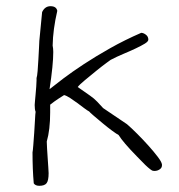

<svg xmlns="http://www.w3.org/2000/svg" viewBox="-20 -587 579 620"><path d="M503 -56V-53Q503 -45 495.5 -40Q488 -35 479 -35Q476 -35 473.5 -35.5Q471 -36 465 -40.5Q459 -45 449 -54.5Q439 -64 422 -82Q377 -128 363 -151Q357 -154 342 -165Q327 -176 311.5 -189Q296 -202 283 -213Q270 -224 268 -227Q262 -230 251.5 -238Q241 -246 229.5 -254.5Q218 -263 206.5 -270.5Q195 -278 187 -280Q179 -275 167.5 -267.5Q156 -260 142 -249V-224Q142 -168 131 -130Q131 -122 132 -107Q133 -92 134 -76Q135 -60 136 -46.5Q137 -33 137 -28Q137 -4 130.5 4.5Q124 13 107 13Q94 13 89 5Q87 -17 86 -42Q85 -67 85 -95Q86 -99 87.5 -118Q89 -137 90.5 -158.5Q92 -180 93 -200Q94 -220 95 -226Q92 -233 92 -248Q92 -251 93 -261Q94 -271 95 -283Q96 -295 97 -307Q98 -319 98 -327V-335Q100 -340 101.5 -358Q103 -376 104 -396Q105 -416 106 -433.5Q107 -451 107 -455Q111 -492 116 -548Q125 -567 143 -567Q162 -567 165 -552Q151 -492 150 -440Q152 -430 152 -419Q152 -378 140 -299Q156 -312 184.5 -333.5Q213 -355 251 -380Q289 -405 336 -431.5Q383 -458 436 -481Q443 -481 451 -475Q459 -469 459 -459Q459 -453 447.5 -446Q436 -439 418 -430.5Q400 -422 378.5 -413Q357 -404 338 -394Q339 -395 324 -384Q309 -373 290.5 -358Q272 -343 254 -328Q236 -313 231 -306L271 -278Q284 -269 294 -258.5Q304 -248 313 -238L390 -186Q404 -174 423 -155Q442 -136 459.5 -116.5Q477 -97 489.5 -80.5Q502 -64 503 -56Z"/></svg>

Font: Gaegu Light
Style: Regular
Weight: 300
Designer: JIKJI
Foundry: JIKJI
Version: Version 1.00